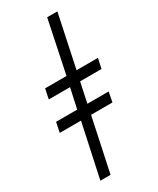

<svg xmlns="http://www.w3.org/2000/svg" viewBox="-248 -831 938 1142"><g transform="rotate(-30 221.5 -260.0)"><path d="M159 -127H13L27 -195H172L202 -332H56L70 -400H217L292 -760H362L286 -400H433L418 -332H271L242 -195H388L375 -127H228L150 240H80Z"/></g></svg>

Font: Noto Serif CondSemiBold
Style: Italic
Weight: 600
Width: 3
Italic angle: -12°
Designer: Monotype Design Team
Foundry: Monotype Imaging Inc.
Version: Version 1.001